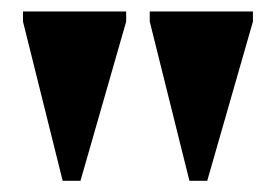

<svg xmlns="http://www.w3.org/2000/svg" viewBox="-20 -725 477 334"><path d="M89 -410.5 20 -687.5V-705H199.5V-687.5L120 -410.5ZM309.5 -410.5 240.5 -687.5V-705H420V-687.5L340.5 -410.5Z"/></svg>

Font: Newsreader 60pt ExtraBold
Style: Regular
Weight: 800
Designer: Hugues Gentile
Foundry: Production Type
Version: Version 1.003